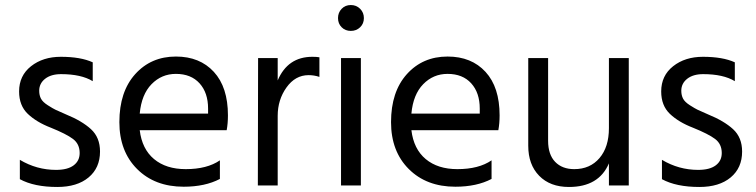

<svg xmlns="http://www.w3.org/2000/svg" viewBox="-20 -738 3007 764"><path d="M349 -490V-415Q303 -443 223 -443Q183 -443 159.5 -424.5Q136 -406 136 -377Q136 -359 143 -345.5Q150 -332 170.5 -319Q191 -306 200.5 -301.5Q210 -297 242 -283Q306 -257 342 -224Q378 -191 378 -135Q378 -70 332.5 -32Q287 6 208 6Q116 6 59 -25V-102Q126 -62 203 -62Q249 -62 273 -80Q297 -98 297 -129Q297 -165 270.5 -185Q244 -205 182 -230Q125 -252 90.5 -285Q56 -318 56 -374Q56 -437 103.5 -474.5Q151 -512 222 -512Q301 -512 349 -490Z M808 -286V-306Q808 -369 774 -406.5Q740 -444 680 -444Q623 -444 583 -403Q543 -362 536 -286ZM855 -100V-26Q796 5 711 5Q596 5 525.5 -65.5Q455 -136 455 -252Q455 -373 518 -443Q581 -513 680 -513Q775 -513 831 -452Q887 -391 887 -279Q887 -247 882 -220H536Q545 -145 593 -105Q641 -65 719 -65Q804 -65 855 -100Z M1085 -507V-418Q1125 -512 1223 -512Q1241 -512 1251 -510V-432Q1230 -439 1208 -439Q1155 -439 1120 -390Q1085 -341 1085 -277V0H1006L1007 -507Z M1337 0V-507H1416V0ZM1339.5 -629.5Q1325 -644 1325 -666Q1325 -688 1339.5 -703Q1354 -718 1376 -718Q1398 -718 1413 -703Q1428 -688 1428 -666Q1428 -644 1413 -629.5Q1398 -615 1376 -615Q1354 -615 1339.5 -629.5Z M1889 -286V-306Q1889 -369 1855 -406.5Q1821 -444 1761 -444Q1704 -444 1664 -403Q1624 -362 1617 -286ZM1936 -100V-26Q1877 5 1792 5Q1677 5 1606.5 -65.5Q1536 -136 1536 -252Q1536 -373 1599 -443Q1662 -513 1761 -513Q1856 -513 1912 -452Q1968 -391 1968 -279Q1968 -247 1963 -220H1617Q1626 -145 1674 -105Q1722 -65 1800 -65Q1885 -65 1936 -100Z M2403 -507H2482V0H2403V-88Q2363 6 2244 6Q2169 6 2125.5 -38.5Q2082 -83 2082 -158V-507H2161V-178Q2161 -123 2189 -94Q2217 -65 2265 -65Q2328 -65 2365.5 -109Q2403 -153 2403 -228Z M2904 -490V-415Q2858 -443 2778 -443Q2738 -443 2714.5 -424.5Q2691 -406 2691 -377Q2691 -359 2698 -345.5Q2705 -332 2725.5 -319Q2746 -306 2755.5 -301.5Q2765 -297 2797 -283Q2861 -257 2897 -224Q2933 -191 2933 -135Q2933 -70 2887.5 -32Q2842 6 2763 6Q2671 6 2614 -25V-102Q2681 -62 2758 -62Q2804 -62 2828 -80Q2852 -98 2852 -129Q2852 -165 2825.5 -185Q2799 -205 2737 -230Q2680 -252 2645.5 -285Q2611 -318 2611 -374Q2611 -437 2658.5 -474.5Q2706 -512 2777 -512Q2856 -512 2904 -490Z"/></svg>

Font: Hind Regular
Style: Regular
Weight: 400
Designer: Manushi Parikh, Satya Rajpurohit
Foundry: Indian Type Foundry
Version: Version 1.201;PS 1.0;hotconv 1.0.78;makeotf.lib2.5.61930; tt